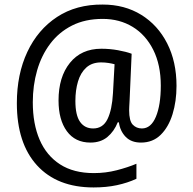

<svg xmlns="http://www.w3.org/2000/svg" viewBox="-20 -736 848 843"><path d="M755 -359Q755 -291 737.5 -234.5Q720 -178 685.5 -144Q651 -110 599 -110Q556 -110 531.5 -135.5Q507 -161 502 -199H497Q481 -159 451.5 -134.5Q422 -110 377 -110Q310 -110 273.5 -160Q237 -210 237 -295Q237 -398 287 -460Q337 -522 425 -522Q462 -522 498 -515.5Q534 -509 558 -500L549 -295Q548 -278 547.5 -267.5Q547 -257 547 -252Q547 -205 563 -188.5Q579 -172 603 -172Q643 -172 664.5 -223.5Q686 -275 686 -360Q686 -451 653 -517Q620 -583 562.5 -618Q505 -653 431 -653Q354 -653 296.5 -624Q239 -595 200.5 -544Q162 -493 143 -427Q124 -361 124 -287Q124 -192 154 -122.5Q184 -53 243.5 -14.5Q303 24 392 24Q444 24 492.5 11.5Q541 -1 579 -17V49Q540 67 493.5 77Q447 87 391 87Q231 87 142.5 -10Q54 -107 54 -283Q54 -410 100 -508Q146 -606 230.5 -661.5Q315 -717 431 -716Q527 -716 600 -671Q673 -626 714 -545.5Q755 -465 755 -359ZM311 -293Q311 -230 331.5 -201Q352 -172 389 -172Q432 -172 452 -213Q472 -254 476 -327L483 -454Q472 -457 456.5 -459.5Q441 -462 424 -462Q384 -462 359 -439.5Q334 -417 322.5 -378.5Q311 -340 311 -293Z"/></svg>

Font: Noto Sans Thai SemCond
Style: Regular
Weight: 400
Width: 4
Designer: Monotype Design Team
Foundry: Monotype Imaging Inc.
Version: Version 2.002; ttfautohint (v1.8.4.7-5d5b)